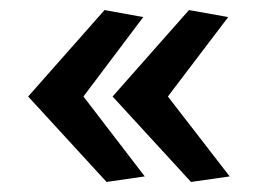

<svg xmlns="http://www.w3.org/2000/svg" viewBox="-20 -524 506 382"><path d="M36 -332 188 -504 265 -490 146 -332 268 -173 192 -162ZM204 -332 356 -504 434 -490 314 -332 437 -173 360 -162Z"/></svg>

Font: Rosario Light
Style: Bold
Weight: 700
Version: Version 1.101; ttfautohint (v1.8.1.43-b0c9)